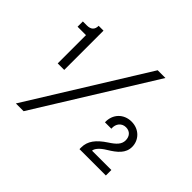

<svg xmlns="http://www.w3.org/2000/svg" viewBox="-179 -915 1210 1210"><g transform="rotate(45 425.5 -310.0)"><path d="M125 -635C125 -601 107 -584 71 -584H35V-537H110V-285H168V-635ZM586 -700 102 80H171L655 -700ZM814 -245C814 -304 768 -355 699 -355C630 -355 580 -304 583 -233H640C636 -276 663 -305 699 -305C736 -305 756 -279 756 -245C756 -210 732 -186 687 -157C622 -114 589 -72 589 -15V0H824V-49H652C652 -65 670 -92 715 -119C773 -154 814 -188 814 -245Z"/></g></svg>

Font: Goli Medium
Style: Regular
Weight: 500
Designer: jaikishan Patel
Foundry: MagicType
Version: Version 1.000;Glyphs 3.2 (3242)